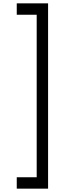

<svg xmlns="http://www.w3.org/2000/svg" viewBox="-20 -908 447 1146"><path d="M267 218V-888H80V-820H199V150H80V218Z"/></svg>

Font: Hauora
Style: Regular
Weight: 400
Designer: Mikhail Sharanda
Foundry: WCYS & Co.
Version: Version 1.010